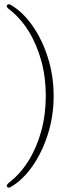

<svg xmlns="http://www.w3.org/2000/svg" viewBox="-20 -751 337 893"><path d="M229.5 -305Q229.5 -212 203 -127.8Q176.5 -43.5 131.5 21Q86.5 85.5 31.5 118Q18 126 12.5 117Q8 109.5 22.5 98Q74.5 58 112.8 -3.5Q151 -65 172 -141.8Q193 -218.5 193 -305Q193 -391.5 172 -468.2Q151 -545 112.8 -606.5Q74.5 -668 22.5 -708Q7.5 -719 12.5 -726.5Q17.5 -735.5 31.5 -727.5Q86.5 -695 131.5 -630.8Q176.5 -566.5 203 -482Q229.5 -397.5 229.5 -305Z"/></svg>

Font: Fraunces 72pt Soft Thin
Style: Regular
Weight: 100
Version: Version 1.000;[b76b70a41]